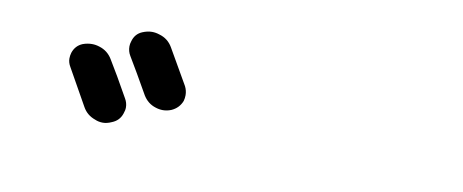

<svg xmlns="http://www.w3.org/2000/svg" viewBox="-35 -893 1071 444"><g transform="rotate(10 500.0 -671.5)"><path d="M122.1 -671.9Q116.2 -681.6 116.2 -691.4Q116.2 -698.2 118.2 -705.1Q124 -722.7 140.6 -729.5Q151.4 -733.4 162.1 -733.4Q170.9 -733.4 179.7 -730.5Q199.2 -724.6 210 -707Q230.5 -673.8 258.8 -623Q264.6 -613.3 264.6 -602.5Q264.6 -595.7 261.7 -587.9Q255.9 -570.3 238.3 -563.5Q227.5 -558.6 217.8 -558.6Q208 -558.6 199.2 -562.5Q179.7 -569.3 169.9 -586.9Q139.6 -640.6 122.1 -671.9ZM253.9 -721.7Q248 -731.4 248 -743.2Q248 -749 250 -754.9Q254.9 -773.4 271.5 -780.3Q283.2 -785.2 293.9 -785.2Q302.7 -785.2 311.5 -782.2Q332 -776.4 342.8 -757.8Q361.3 -725.6 390.6 -674.8Q395.5 -665 395.5 -654.3Q395.5 -647.5 393.6 -640.6Q386.7 -623 369.1 -615.2Q359.4 -611.3 349.6 -611.3Q340.8 -611.3 332 -614.3Q313.5 -620.1 302.7 -637.7Q273.4 -689.5 253.9 -721.7Z"/></g></svg>

Font: Gen Jyuu GothicX Bold
Style: Bold
Weight: 700
Designer: Ryoko NISHIZUKA (kana &amp; ideographs); Paul D. Hunt (Latin, Greek &amp; Cyrillic); Wenlong ZHANG (bopomofo); Sandoll C
Version: Version 1.058.20140828